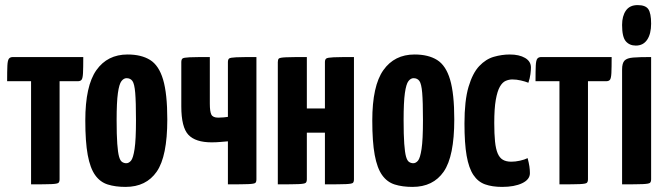

<svg xmlns="http://www.w3.org/2000/svg" viewBox="-20 -724 2610 754"><path d="M102 0V-405H8Q8 -446 9 -466.5Q10 -487 15 -493.5Q20 -500 31 -500H307Q307 -458 306 -437.5Q305 -417 300.5 -411Q296 -405 285 -405H214V-20Q214 -10 209.5 -6Q205 -2 182 -1Q159 0 102 0Z M473 10Q433 10 403 0.5Q373 -9 353.5 -36.5Q334 -64 324.5 -115.5Q315 -167 315 -251Q315 -387 358.5 -448.5Q402 -510 481 -510Q535 -510 569.5 -488.5Q604 -467 620.5 -411.5Q637 -356 637 -255Q637 -110 595.5 -50Q554 10 473 10ZM476 -83Q486 -83 494.5 -93Q503 -103 508.5 -139Q514 -175 514 -252Q514 -324 511 -359.5Q508 -395 500 -406Q492 -417 477 -417Q466 -417 457 -405.5Q448 -394 443 -358.5Q438 -323 438 -252Q438 -194 440.5 -159.5Q443 -125 447.5 -109Q452 -93 459.5 -88Q467 -83 476 -83Z M875 0V-169Q862 -168 845.5 -166.5Q829 -165 811 -165Q748 -165 720 -194.5Q692 -224 692 -306V-480Q692 -490 696.5 -494Q701 -498 724.5 -499Q748 -500 804 -500V-317Q804 -286 810 -274Q816 -262 837 -262Q848 -262 858 -263Q868 -264 875 -265V-480Q875 -490 879.5 -494Q884 -498 907.5 -499Q931 -500 987 -500V-20Q987 -10 983 -6Q979 -2 955.5 -1Q932 0 875 0Z M1071 0V-480Q1071 -490 1075 -494Q1079 -498 1103 -499Q1127 -500 1185 -500V-298H1256V-480Q1256 -490 1261 -494Q1266 -498 1290 -499Q1314 -500 1370 -500V-20Q1370 -10 1366 -6Q1362 -2 1338.5 -1Q1315 0 1256 0V-203H1185V-20Q1185 -10 1180.5 -6Q1176 -2 1152.5 -1Q1129 0 1071 0Z M1600 10Q1560 10 1530 0.5Q1500 -9 1480.5 -36.5Q1461 -64 1451.5 -115.5Q1442 -167 1442 -251Q1442 -387 1485.5 -448.5Q1529 -510 1608 -510Q1662 -510 1696.5 -488.5Q1731 -467 1747.5 -411.5Q1764 -356 1764 -255Q1764 -110 1722.5 -50Q1681 10 1600 10ZM1603 -83Q1613 -83 1621.5 -93Q1630 -103 1635.5 -139Q1641 -175 1641 -252Q1641 -324 1638 -359.5Q1635 -395 1627 -406Q1619 -417 1604 -417Q1593 -417 1584 -405.5Q1575 -394 1570 -358.5Q1565 -323 1565 -252Q1565 -194 1567.5 -159.5Q1570 -125 1574.5 -109Q1579 -93 1586.5 -88Q1594 -83 1603 -83Z M1952 10Q1913 10 1885 0Q1857 -10 1839 -37Q1821 -64 1812.5 -112.5Q1804 -161 1804 -239Q1804 -329 1820 -383Q1836 -437 1862 -464.5Q1888 -492 1919.5 -501Q1951 -510 1982 -510Q2019 -510 2042 -496.5Q2065 -483 2065 -459Q2065 -448 2063 -432.5Q2061 -417 2055 -399Q2043 -404 2025.5 -408Q2008 -412 1992 -412Q1979 -412 1966 -406.5Q1953 -401 1943 -383.5Q1933 -366 1927 -332Q1921 -298 1921 -241Q1921 -198 1924 -168.5Q1927 -139 1934.5 -121.5Q1942 -104 1955 -96.5Q1968 -89 1988 -89Q2004 -89 2022 -93Q2040 -97 2052 -103Q2057 -84 2059 -70.5Q2061 -57 2061 -44Q2061 -19 2030.5 -4.5Q2000 10 1952 10Z M2177 0V-405H2083Q2083 -446 2084 -466.5Q2085 -487 2090 -493.5Q2095 -500 2106 -500H2382Q2382 -458 2381 -437.5Q2380 -417 2375.5 -411Q2371 -405 2360 -405H2289V-20Q2289 -10 2284.5 -6Q2280 -2 2257 -1Q2234 0 2177 0Z M2423 0V-451Q2423 -476 2432.5 -486Q2442 -496 2466.5 -498Q2491 -500 2537 -500V-20Q2537 -10 2532.5 -6Q2528 -2 2504 -1Q2480 0 2423 0ZM2477 -545Q2452 -545 2437.5 -562Q2423 -579 2423 -626Q2423 -661 2438 -682.5Q2453 -704 2484 -704Q2515 -704 2526 -688Q2537 -672 2537 -631Q2537 -591 2521.5 -568Q2506 -545 2477 -545Z"/></svg>

Font: Yanone Kaffeesatz
Style: Bold
Weight: 700
Designer: Yanone (Cyrillic: Daniel Pouzeot, Huerta Tipografica, and Cyreal)
Foundry: Yanone
Version: Version 2.003